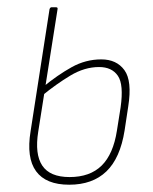

<svg xmlns="http://www.w3.org/2000/svg" viewBox="-20 -499 420 527"><path d="M170 8Q106 8 79 -29Q52 -66 64 -139L116 -474Q118 -479 121 -479H134Q139 -479 138 -474L85 -138Q75 -76 96 -44.5Q117 -13 171 -13Q227 -13 259 -44.5Q291 -76 301 -141L311 -204Q320 -267 303.5 -291Q287 -315 252 -315Q212 -315 173 -291.5Q134 -268 95 -236L99 -261Q138 -293 176.5 -314.5Q215 -336 258 -336Q300 -336 321.5 -306.5Q343 -277 332 -207L322 -141Q310 -65 272 -28.5Q234 8 170 8Z"/></svg>

Font: Sofia Sans Condensed Thin
Style: Italic
Weight: 250
Italic angle: -9°
Version: Version 4.100